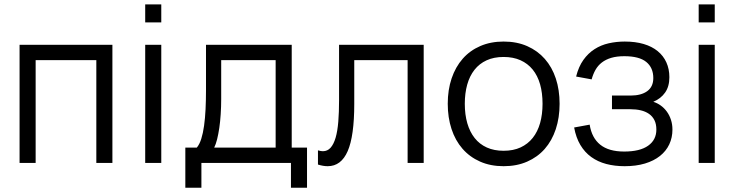

<svg xmlns="http://www.w3.org/2000/svg" viewBox="-20 -745 3368 878"><path d="M69.5 0V-540H494V0H420.5V-470H143V0Z M644 -642.5V-725H717.5V-642.5ZM644 0V-540H717.5V0Z M827.5 -70H880Q892.5 -85 900.5 -110.5Q908.5 -136 913.2 -170Q918 -204 920 -245.5Q922 -287 922 -333.5V-540H1314V-70H1384V113.5H1310.5V0H901V113.5H827.5ZM1240.5 -70V-470H991.5V-292.5Q991.5 -256 989.2 -222.2Q987 -188.5 982.8 -159.8Q978.5 -131 972.8 -108Q967 -85 959.5 -70Z M1434 -57.5Q1447 -53.5 1456.5 -53.5Q1477.5 -53.5 1491.8 -69.5Q1506 -85.5 1514.8 -115.5Q1523.5 -145.5 1527 -188.8Q1530.5 -232 1530.5 -286.5V-540H1917.5V0H1844V-470H1600V-270Q1600 -123 1570 -54Q1540 15 1478.5 15Q1458 15 1434 7.5Z M2283 15Q2223 15 2175.5 -6Q2128 -27 2095 -64.8Q2062 -102.5 2044.8 -155Q2027.5 -207.5 2027.5 -270.5Q2027.5 -334 2045.2 -386.5Q2063 -439 2096 -476.5Q2129 -514 2176.5 -534.5Q2224 -555 2283 -555Q2343.5 -555 2391 -534Q2438.5 -513 2471.5 -475.5Q2504.5 -438 2521.8 -385.8Q2539 -333.5 2539 -270.5Q2539 -207 2521.5 -154.2Q2504 -101.5 2471 -64Q2438 -26.5 2390.5 -5.8Q2343 15 2283 15ZM2283 -55.5Q2327.5 -55.5 2360.8 -71Q2394 -86.5 2416.2 -114.5Q2438.5 -142.5 2449.8 -182.2Q2461 -222 2461 -270.5Q2461 -320 2449.8 -359.5Q2438.5 -399 2416 -426.8Q2393.5 -454.5 2360.2 -469.5Q2327 -484.5 2283 -484.5Q2238.5 -484.5 2205.2 -469.2Q2172 -454 2149.8 -425.8Q2127.5 -397.5 2116.5 -358Q2105.5 -318.5 2105.5 -270.5Q2105.5 -221 2117 -181.2Q2128.5 -141.5 2150.8 -113.5Q2173 -85.5 2206.2 -70.5Q2239.5 -55.5 2283 -55.5Z M2836.5 15Q2791 15 2752.2 4.8Q2713.5 -5.5 2683.8 -27Q2654 -48.5 2634 -82Q2614 -115.5 2605.5 -162L2676.5 -175Q2686 -114.5 2725 -83.2Q2764 -52 2834 -52Q2906.5 -52 2944 -78.8Q2981.5 -105.5 2981.5 -152.5Q2981.5 -178 2972.5 -195.8Q2963.5 -213.5 2947.5 -224.5Q2931.5 -235.5 2910 -240.5Q2888.5 -245.5 2863.5 -245.5H2778.5V-308H2863.5Q2912 -308 2939.8 -328.2Q2967.5 -348.5 2967.5 -388Q2967.5 -435.5 2935.2 -461.8Q2903 -488 2835 -488Q2800.5 -488 2775.2 -480.5Q2750 -473 2732.2 -459.2Q2714.5 -445.5 2703.2 -425.8Q2692 -406 2685.5 -382L2614.5 -395Q2626 -440.5 2647.8 -471Q2669.5 -501.5 2698.8 -520.2Q2728 -539 2763.5 -547Q2799 -555 2837 -555Q2885.5 -555 2923.5 -543.8Q2961.5 -532.5 2987.5 -511.2Q3013.5 -490 3027.2 -459.8Q3041 -429.5 3041 -392Q3041 -349.5 3021.5 -321.8Q3002 -294 2967.5 -279.5Q2985.5 -274 3001.5 -262.5Q3017.5 -251 3029.5 -234.5Q3041.5 -218 3048.2 -197.2Q3055 -176.5 3055 -152.5Q3055 -115.5 3040.5 -84.8Q3026 -54 2998 -31.8Q2970 -9.5 2929.2 2.8Q2888.5 15 2836.5 15Z M3175 -642.5V-725H3248.5V-642.5ZM3175 0V-540H3248.5V0Z"/></svg>

Font: Vela Sans
Style: Regular
Weight: 400
Designer: Principal design: Mikhail Sharanda - project Manrope.
Design modification: Ravid Balaliev
Foundry: Mikhail Sharanda
Version: Version 1.001